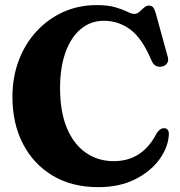

<svg xmlns="http://www.w3.org/2000/svg" viewBox="-20 -736 725 772"><path d="M659 -195.5Q656.5 -145 621.8 -96.2Q587 -47.5 524.2 -15.5Q461.5 16.5 375 16.5Q269 16.5 191.8 -29.8Q114.5 -76 72.2 -157.8Q30 -239.5 30 -346.5Q30 -426 55.5 -493.2Q81 -560.5 127 -610.2Q173 -660 234.5 -687.8Q296 -715.5 368 -715.5Q415 -715.5 444.8 -706.5Q474.5 -697.5 492 -688.8Q509.5 -680 520 -680Q531 -680 540.2 -688.2Q549.5 -696.5 558.8 -705Q568 -713.5 578.5 -713.5Q589.5 -713.5 595.5 -706.8Q601.5 -700 606.5 -682L655 -505.5Q658.5 -492 651.8 -481.5Q645 -471 631 -468.5Q602 -463 589.5 -492Q551 -583.5 503 -618Q455 -652.5 398 -652.5Q344.5 -652.5 304.8 -619.2Q265 -586 243.2 -525Q221.5 -464 221.5 -382Q221.5 -286 249.2 -220.5Q277 -155 325.8 -121.5Q374.5 -88 437.5 -88Q553.5 -88 610.5 -201.5Q620.5 -214.5 628.5 -218.2Q636.5 -222 644.5 -220Q659.5 -216.5 659 -195.5Z"/></svg>

Font: Fraunces 72pt Soft
Style: Bold
Weight: 700
Version: Version 1.000;[b76b70a41]